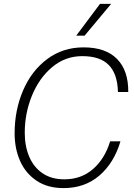

<svg xmlns="http://www.w3.org/2000/svg" viewBox="-20 -953 690 985"><path d="M55 -269Q55 -387 98 -488Q141 -589 221.5 -649.5Q302 -710 409 -710Q522 -710 580.5 -650.5Q639 -591 638 -481H585Q583 -573 538.5 -619Q494 -665 402 -665Q315 -665 248 -609Q181 -553 144 -462.5Q107 -372 107 -272Q107 -203 130 -149Q153 -95 198.5 -64Q244 -33 310 -33Q397 -33 457.5 -86Q518 -139 545 -228H598Q565 -117 490 -52.5Q415 12 306 12Q224 12 167.5 -26Q111 -64 83 -127.5Q55 -191 55 -269ZM493 -933H550L414 -770H371Z"/></svg>

Font: Azeret Mono Thin
Style: Italic
Weight: 100
Italic angle: -12°
Designer: Martin Vácha
Foundry: Displaay
Version: Version 1.000; Glyphs 3.0.3, build 3074